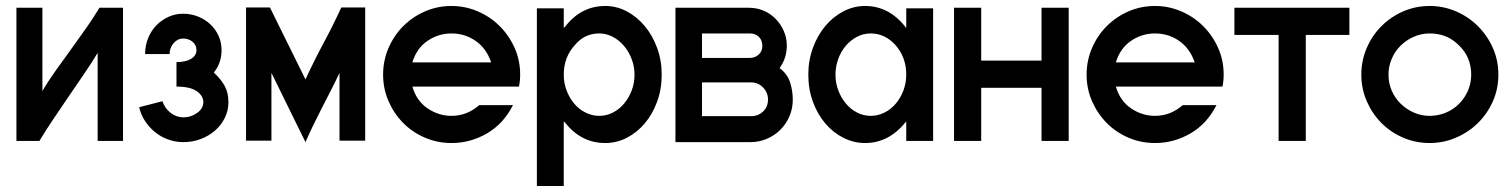

<svg xmlns="http://www.w3.org/2000/svg" viewBox="-20 -474 5062 643"><path d="M307 -2V-297Q288 -265 262 -227Q236 -189 209 -149.5Q182 -110 156.5 -72Q131 -34 112 -2H35V-448H122V-169Q141 -202 166.5 -237.5Q192 -273 218 -309Q244 -345 269 -380.5Q294 -416 313 -448H392V-2Z M466 -293Q466 -321 476 -346Q486 -371 503.5 -389Q521 -407 544 -417.5Q567 -428 593 -428Q620 -428 643.5 -418.5Q667 -409 684.5 -392.5Q702 -376 712 -354Q722 -332 722 -306Q722 -263 696 -231Q719 -210 732 -187Q745 -164 745 -132Q745 -104 733 -79.5Q721 -55 700.5 -37Q680 -19 652.5 -8.5Q625 2 594 2Q568 2 544 -6.5Q520 -15 500.5 -30.5Q481 -46 466.5 -67.5Q452 -89 446 -115L524 -135Q532 -111 551.5 -96Q571 -81 594 -81Q620 -81 640.5 -96Q661 -111 661 -132Q661 -153 639 -168.5Q617 -184 571 -184V-266Q602 -266 620 -277Q638 -288 638 -306Q638 -323 625 -334Q612 -345 593 -345Q575 -345 561.5 -329.5Q548 -314 548 -293Z M804 -3V-449H884L1003 -208Q1033 -273 1063.5 -329.5Q1094 -386 1123 -449H1203V-3H1117V-230Q1102 -198 1087.5 -170Q1073 -142 1059 -114.5Q1045 -87 1031 -58.5Q1017 -30 1003 2L889 -230V-3Z M1492 -454Q1538 -454 1580 -436Q1622 -418 1653.5 -386.5Q1685 -355 1703.5 -313.5Q1722 -272 1722 -224Q1722 -203 1718 -184H1361Q1375 -136 1412 -111Q1449 -86 1492 -86Q1544 -86 1585 -122H1698Q1666 -59 1610.5 -27Q1555 5 1492 5Q1445 5 1403 -13Q1361 -31 1330 -62.5Q1299 -94 1281 -135.5Q1263 -177 1263 -224Q1263 -271 1281 -313Q1299 -355 1330.5 -386.5Q1362 -418 1403.5 -436Q1445 -454 1492 -454ZM1625 -265Q1609 -312 1573 -337Q1537 -362 1492 -362Q1448 -362 1411.5 -337Q1375 -312 1361 -265Z M1778 -446H1868V-381Q1870 -383 1872 -384Q1926 -454 2007 -454Q2045 -454 2079 -436Q2113 -418 2139 -387Q2165 -356 2180.5 -314Q2196 -272 2196 -224Q2196 -175 2180.5 -133Q2165 -91 2139 -60.5Q2113 -30 2079 -12.5Q2045 5 2007 5Q1926 5 1872 -64L1868 -67V149H1778ZM1906 -324Q1868 -283 1868 -224Q1868 -196 1877.5 -171Q1887 -146 1903 -127Q1919 -108 1941 -97Q1963 -86 1987 -86Q2011 -86 2032.5 -97Q2054 -108 2070 -127Q2086 -146 2095.5 -171Q2105 -196 2105 -224Q2105 -251 2095.5 -276Q2086 -301 2070 -320Q2054 -339 2032.5 -350.5Q2011 -362 1987 -362Q1938 -362 1906 -324Z M2488 -448Q2515 -448 2538 -438Q2561 -428 2578 -410.5Q2595 -393 2605 -370Q2615 -347 2615 -321Q2615 -280 2591 -246Q2617 -226 2626 -198Q2635 -170 2635 -140Q2635 -111 2624 -85Q2613 -59 2593.5 -39.5Q2574 -20 2548 -9Q2522 2 2493 2H2242V-448ZM2331 -198V-85H2496Q2519 -85 2535.5 -100.5Q2552 -116 2552 -141Q2552 -164 2535.5 -181Q2519 -198 2496 -198ZM2331 -362V-280H2357H2491Q2508 -280 2520.5 -291Q2533 -302 2533 -320Q2533 -339 2521.5 -350.5Q2510 -362 2491 -362Z M3105 -446V-2H3015V-67L3012 -64Q2956 5 2877 5Q2839 5 2804.5 -12.5Q2770 -30 2744 -60.5Q2718 -91 2702.5 -133Q2687 -175 2687 -224Q2687 -272 2702.5 -314Q2718 -356 2744 -387Q2770 -418 2804.5 -436Q2839 -454 2877 -454Q2957 -454 3012 -384L3013 -383Q3013 -381 3015 -381V-446ZM2978 -324Q2943 -362 2896 -362Q2871 -362 2849.5 -350.5Q2828 -339 2812 -320Q2796 -301 2787 -276Q2778 -251 2778 -224Q2778 -196 2787.5 -171Q2797 -146 2813 -127Q2829 -108 2850.5 -97Q2872 -86 2896 -86Q2920 -86 2942 -97Q2964 -108 2980 -127Q2996 -146 3005.5 -171Q3015 -196 3015 -224Q3015 -283 2978 -324Z M3559 -448V-2H3468V-180H3266V-2H3175V-448H3266V-271H3468V-448Z M3848 -454Q3894 -454 3936 -436Q3978 -418 4009.5 -386.5Q4041 -355 4059.5 -313.5Q4078 -272 4078 -224Q4078 -203 4074 -184H3717Q3731 -136 3768 -111Q3805 -86 3848 -86Q3900 -86 3941 -122H4054Q4022 -59 3966.5 -27Q3911 5 3848 5Q3801 5 3759 -13Q3717 -31 3686 -62.5Q3655 -94 3637 -135.5Q3619 -177 3619 -224Q3619 -271 3637 -313Q3655 -355 3686.5 -386.5Q3718 -418 3759.5 -436Q3801 -454 3848 -454ZM3981 -265Q3965 -312 3929 -337Q3893 -362 3848 -362Q3804 -362 3767.5 -337Q3731 -312 3717 -265Z M4499 -357H4353V-2H4262V-357H4114V-448H4499Z M4768 -454Q4814 -454 4856 -436Q4898 -418 4929.5 -386.5Q4961 -355 4979.5 -313.5Q4998 -272 4998 -224Q4998 -176 4979.5 -134.5Q4961 -93 4929.5 -62Q4898 -31 4856 -13Q4814 5 4768 5Q4721 5 4679 -13Q4637 -31 4606 -62.5Q4575 -94 4557 -135.5Q4539 -177 4539 -224Q4539 -271 4557 -313Q4575 -355 4606.5 -386.5Q4638 -418 4679.5 -436Q4721 -454 4768 -454ZM4866 -322Q4827 -362 4768 -362Q4740 -362 4715 -351Q4690 -340 4671 -321.5Q4652 -303 4641 -277.5Q4630 -252 4630 -224Q4630 -195 4641 -170Q4652 -145 4671 -126.5Q4690 -108 4715 -97Q4740 -86 4768 -86Q4796 -86 4821.5 -96.5Q4847 -107 4866 -126Q4885 -145 4896 -170Q4907 -195 4907 -224Q4907 -283 4866 -322Z"/></svg>

Font: Fundamental  Brigade
Style: Regular
Weight: 400
Designer: Peter Wiegel, original typeface by Arno Drescher 1935
Foundry: Peter Wiegel
Version: Version 0.000 2012 initial release